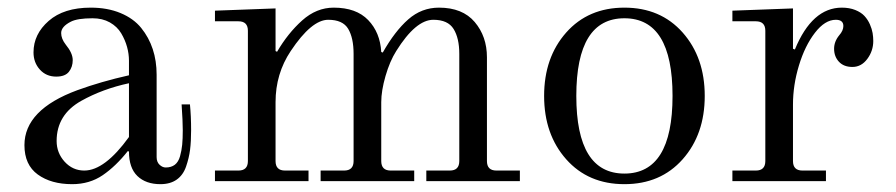

<svg xmlns="http://www.w3.org/2000/svg" viewBox="-20 -467 2311 495"><path d="M43 -92.8Q43 -184.1 179.2 -234.4Q240.7 -256.8 312.5 -272.9V-310.5Q312.5 -328.1 307.6 -345.9Q302.7 -363.8 292.5 -381.1Q282.2 -398.4 263.2 -409.2Q244.1 -419.9 218.8 -419.9Q179.7 -419.9 162.6 -411.1Q137.7 -398.4 137.7 -381.8Q137.7 -367.2 149.4 -352.1Q167.5 -330.1 167.5 -312Q167.5 -294.4 157.7 -282Q147.9 -269.5 125 -269.5Q99.1 -269.5 82.8 -287.6Q66.4 -305.7 66.4 -332Q66.4 -378.9 105.5 -413.1Q144.5 -447.3 213.9 -447.3Q257.3 -447.3 290.8 -433.3Q324.2 -419.4 344 -395Q363.8 -370.6 373.8 -340.3Q383.8 -310.1 383.8 -274.4V-62Q383.8 -49.3 391.4 -42.2Q398.9 -35.2 407.2 -35.2Q421.4 -35.2 430.7 -42.2Q439.9 -49.3 444.1 -64Q448.2 -78.6 449.7 -93.8Q451.2 -108.9 451.2 -131.3Q451.2 -153.8 448.2 -197.8H469.7Q472.7 -168 472.7 -131.3Q472.7 -102.1 470 -80.8Q467.3 -59.6 459.7 -37.6Q452.1 -15.6 435.5 -3.9Q418.9 7.8 393.6 7.8Q356 7.8 334.2 -13.2Q312.5 -34.2 312.5 -76.2L309.6 -77.6Q278.8 -38.6 244.9 -15.4Q210.9 7.8 166 7.8Q111.8 7.8 77.4 -17.1Q43 -42 43 -92.8ZM126 -103.5Q126 -72.8 146.7 -50Q167.5 -27.3 197.3 -27.3Q250 -27.3 312.5 -113.8V-252.4Q244.6 -237.8 189.5 -207Q126 -171.4 126 -103.5Z M534.2 0V-27.3H594.7Q619.1 -27.3 619.1 -51.8V-387.7Q619.1 -412.1 594.7 -412.1H534.2V-439.5L690.4 -445.3V-335.4L694.3 -333.5Q722.2 -381.3 759 -414.3Q795.9 -447.3 840.3 -447.3Q898.4 -447.3 929.2 -415.3Q960 -383.3 962.9 -333L966.8 -331.5Q998 -386.7 1032.5 -417Q1066.9 -447.3 1111.8 -447.3Q1172.4 -447.3 1203.9 -410.2Q1235.4 -373 1235.4 -319.3V-51.8Q1235.4 -27.3 1259.8 -27.3H1320.3V0H1079.1V-27.3H1139.6Q1164.1 -27.3 1164.1 -51.8V-328.1Q1164.1 -368.7 1149.4 -392.3Q1134.8 -416 1097.2 -416Q1051.8 -416 1001.5 -335.4Q984.9 -309.1 973.9 -271Q962.9 -232.9 962.9 -203.6V-51.8Q962.9 -27.3 987.3 -27.3H1047.9V0H806.6V-27.3H867.2Q891.6 -27.3 891.6 -51.8V-328.1Q891.6 -369.1 877.7 -392.6Q863.8 -416 826.2 -416Q783.2 -416 729.5 -335.4Q690.4 -276.9 690.4 -203.6V-51.8Q690.4 -27.3 714.8 -27.3H775.4V0Z M1439.7 -56.4Q1382.8 -120.6 1382.8 -219.7Q1382.8 -318.8 1439.7 -383.1Q1496.6 -447.3 1589.8 -447.3Q1683.1 -447.3 1740 -383.1Q1796.9 -318.8 1796.9 -219.7Q1796.9 -120.6 1740 -56.4Q1683.1 7.8 1589.8 7.8Q1496.6 7.8 1439.7 -56.4ZM1589.8 -419.9Q1465.8 -419.9 1465.8 -219.7Q1465.8 -19.5 1589.8 -19.5Q1713.9 -19.5 1713.9 -219.7Q1713.9 -419.9 1589.8 -419.9Z M1868.2 0V-27.3H1928.7Q1953.1 -27.3 1953.1 -51.8V-387.7Q1953.1 -412.1 1928.7 -412.1H1868.2V-439.5L2024.4 -445.3V-341.3L2029.3 -339.4Q2073.7 -447.3 2150.4 -447.3Q2169.9 -447.3 2185.1 -441.2Q2200.2 -435.1 2208.7 -425.8Q2217.3 -416.5 2222.7 -404.3Q2228 -392.1 2229.7 -381.8Q2231.4 -371.6 2231.4 -361.3Q2231.4 -335.9 2216.1 -315.2Q2200.7 -294.4 2177.7 -294.4Q2155.3 -294.4 2142.8 -307.9Q2130.4 -321.3 2130.4 -341.3Q2130.4 -359.9 2143.6 -376Q2154.3 -388.2 2154.3 -399.9Q2154.3 -416 2134.8 -416Q2106.9 -416 2081.1 -382.6Q2055.2 -349.1 2039.8 -298.3Q2024.4 -247.6 2024.4 -197.3V-51.8Q2024.4 -27.3 2048.8 -27.3H2109.4V0Z"/></svg>

Font: Theano Modern
Style: Regular
Weight: 400
Designer: Alexey Kryukov
Version: Version 2.00